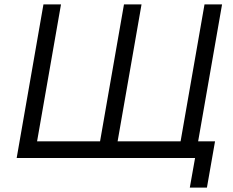

<svg xmlns="http://www.w3.org/2000/svg" viewBox="-20 -720 1063 875"><path d="M803 -76H516L625 -700H545L436 -76H149L258 -700H178L56 0H869L845 135H923L960 -76H883L992 -700H912Z"/></svg>

Font: Fixel Display 20240404
Style: Italic
Weight: 400
Italic angle: -10°
Designer: AlfaBravo + MacPaw
Foundry: Kyrylo Tkachov, Marchela Mozhyna, Serhii Makarenko, Maria Weinstein, Zakhar Kryvoshyya
Version: Version 1.211;Glyphs 3.2 (3225)